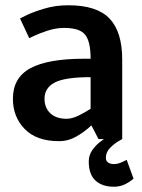

<svg xmlns="http://www.w3.org/2000/svg" viewBox="-20 -528 539 729"><path d="M149 -153Q149 -119 171 -98Q193 -77 233 -77Q253 -77 277 -88.5Q301 -100 324 -115V-235Q226 -235 187.5 -214.5Q149 -194 149 -153ZM204 8Q119 8 74 -38Q29 -84 29 -153Q29 -233 95.5 -269Q162 -305 299 -305H324Q324 -371 303 -396.5Q282 -422 224 -422Q193 -422 162 -412Q131 -402 111 -392.5Q91 -383 91 -383L56 -458Q56 -458 81.5 -470.5Q107 -483 149 -495.5Q191 -508 239 -508Q348 -508 396 -457.5Q444 -407 444 -302V0H354L327 -52Q302 -28 270.5 -10Q239 8 204 8ZM444 0Q444 0 428.5 9Q413 18 397.5 34Q382 50 382 71Q382 83 390.5 89Q399 95 412 95Q428 95 444.5 87Q461 79 461 79L487 150Q474 162 455 171.5Q436 181 412 181Q368 181 342.5 157.5Q317 134 317 85Q317 62 329.5 43.5Q342 25 358.5 12Q375 -1 388 -8.5Q401 -16 401 -16Z"/></svg>

Font: Epunda Sans SemiBold
Style: Regular
Weight: 600
Designer: Simon Atzbach
Foundry: typofactur
Version: Version 2.204; ttfautohint (v1.8.4.7-5d5b)